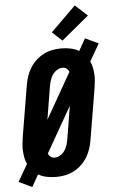

<svg xmlns="http://www.w3.org/2000/svg" viewBox="-82 -1031 673 1130"><g transform="rotate(-5 254.5 -466.5)"><path d="M62 55 -16 18 43 -84Q34 -101 30.5 -120Q27 -139 25.5 -159Q24 -179 26 -199Q28 -219 31 -240L82 -545Q86 -570 94.5 -596Q103 -622 117.5 -645.5Q132 -669 153 -688.5Q174 -708 198.5 -720.5Q223 -733 249.5 -738Q276 -743 302 -743Q330 -743 357 -737.5Q384 -732 407 -719L447 -790L525 -753L466 -651Q475 -634 478.5 -615Q482 -596 483.5 -576Q485 -556 483 -536Q481 -516 478 -495L427 -190Q423 -165 414.5 -139Q406 -113 391.5 -89.5Q377 -66 356 -46.5Q335 -27 310.5 -14.5Q286 -2 259.5 3Q233 8 207 8Q179 8 152 2.5Q125 -3 102 -16ZM185 -332 339 -602Q334 -614 324 -621.5Q314 -629 301 -629Q283 -629 266.5 -618.5Q250 -608 240 -592.5Q230 -577 225 -560Q220 -543 217 -526ZM208 -106Q226 -106 242.5 -116.5Q259 -127 269 -142.5Q279 -158 284 -175Q289 -192 292 -209L324 -403L170 -133Q175 -121 185 -113.5Q195 -106 208 -106ZM314 -788 256 -842 404 -988 476 -922Z"/></g></svg>

Font: Iosevka SS18 Heavy
Style: Italic
Weight: 900
Italic angle: -9°
Monospace: yes
Designer: Belleve Invis
Foundry: Belleve Invis
Version: Version 25.1.1; ttfautohint (v1.8.4)